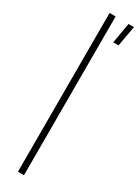

<svg xmlns="http://www.w3.org/2000/svg" viewBox="-215 -819 612 838"><g transform="rotate(30 91.0 -400.0)"><path d="M59 0V-800H89.5V0ZM137 -697 154.5 -799.5H182L163.5 -697Z"/></g></svg>

Font: Big Shoulders Stencil Display Thin ExtraLight
Style: Regular
Weight: 250
Version: Version 2.001